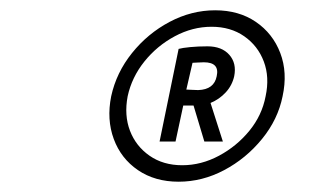

<svg xmlns="http://www.w3.org/2000/svg" viewBox="-20 -728 640 373"><path d="M327 -375Q281 -375 248 -397.5Q215 -420 201 -458Q187 -496 196 -541Q206 -587 236.5 -625Q267 -663 309.5 -685.5Q352 -708 398 -708Q444 -708 477 -685.5Q510 -663 524.5 -625Q539 -587 529 -541Q520 -496 489 -458Q458 -420 415.5 -397.5Q373 -375 327 -375ZM334 -407Q371 -407 405.5 -425.5Q440 -444 464.5 -474Q489 -504 496 -541Q504 -578 492.5 -608.5Q481 -639 454.5 -657.5Q428 -676 391 -676Q354 -676 319.5 -657.5Q285 -639 260.5 -608.5Q236 -578 228 -541Q221 -504 232.5 -474Q244 -444 270.5 -425.5Q297 -407 334 -407ZM290 -453 327 -633Q334 -635 349.5 -636.5Q365 -638 383 -638Q411 -638 425.5 -621.5Q440 -605 435 -580Q431 -562 418.5 -548.5Q406 -535 389 -528L413 -453H377L356 -523H336L321 -453ZM365 -553Q396 -554 401 -580Q407 -607 376 -607Q369 -607 363.5 -606.5Q358 -606 354 -606L342 -554Q347 -554 352.5 -553.5Q358 -553 365 -553Z"/></svg>

Font: Epunda Slab Light
Style: Italic
Weight: 300
Italic angle: -12°
Designer: Simon Atzbach
Foundry: typofactur
Version: Version 1.102